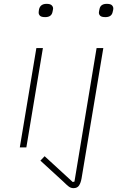

<svg xmlns="http://www.w3.org/2000/svg" viewBox="-20 -766 640 998"><path d="M169 -516H203L117 0H83ZM362 212Q348 212 336.5 203Q325 194 308 177L190 69L212 46L358 180L367 178L482 -516H517L404 161Q400 184 391 198Q382 212 362 212ZM215 -677Q195 -677 188 -684Q181 -691 181 -700Q181 -704 181.5 -708Q182 -712 183 -718Q190 -746 222 -746Q241 -746 248.5 -738.5Q256 -731 256 -722Q256 -719 255 -714.5Q254 -710 253 -705Q248 -677 215 -677ZM528 -677Q508 -677 501 -684Q494 -691 494 -700Q494 -704 495 -708Q496 -712 497 -718Q502 -746 535 -746Q555 -746 562 -738.5Q569 -731 569 -722Q569 -715 566 -705Q561 -677 528 -677Z"/></svg>

Font: IBM Plex Mono ExtraLight
Style: Italic
Weight: 200
Italic angle: -9°
Monospace: yes
Designer: Mike Abbink, Paul van der Laan, Pieter van Rosmalen
Foundry: Bold Monday
Version: Version 2.3